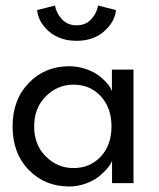

<svg xmlns="http://www.w3.org/2000/svg" viewBox="-20 -662 576 694"><path d="M399.5 -625.5Q394.5 -582 355.8 -548.2Q317 -514.5 257 -514.5Q197 -514.5 158 -547.5Q119 -580.5 114 -625.5L179 -642Q183 -615 203.5 -592.8Q224 -570.5 257 -570.5Q290 -570.5 310 -592.8Q330 -615 334.5 -642ZM385 0V-81.5Q382 -71 370 -56Q358 -41 339 -25.2Q320 -9.5 290.8 1.2Q261.5 12 229.5 12Q142.5 12 84 -47.8Q25.5 -107.5 25.5 -205Q25.5 -302 84 -362.2Q142.5 -422.5 229.5 -422.5Q261.5 -422.5 290.5 -412.5Q319.5 -402.5 338.5 -387.8Q357.5 -373 369.5 -358.2Q381.5 -343.5 384.5 -331.5V-410.5H462.5V0ZM245.5 -54.5Q305.5 -54.5 344.2 -96Q383 -137.5 383 -205Q383 -272.5 344.2 -314.2Q305.5 -356 245.5 -356Q188 -356 145.8 -314Q103.5 -272 103.5 -205Q103.5 -138 145.8 -96.2Q188 -54.5 245.5 -54.5Z"/></svg>

Font: League Spartan
Style: Regular
Weight: 350
Foundry: The League of Moveable Type
Version: Version 2.002